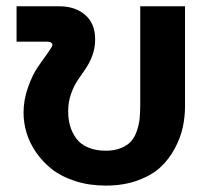

<svg xmlns="http://www.w3.org/2000/svg" viewBox="-20 -575 638 605"><path d="M54.2 -220.2Q54.2 -260.3 68.4 -300Q82.5 -339.8 99.6 -364.5Q116.7 -389.2 130.9 -408.7Q145 -428.2 145 -433.1Q145 -443.8 127 -443.8H32.2V-555.2H167Q216.8 -555.2 248.3 -528.1Q279.8 -501 279.8 -451.2Q279.8 -423.8 271 -400.1Q262.2 -376.5 249.8 -358.6Q237.3 -340.8 224.9 -322.3Q212.4 -303.7 203.6 -278.6Q194.8 -253.4 194.8 -224.1Q194.8 -199.2 200.9 -178.2Q207 -157.2 220 -139.2Q232.9 -121.1 256.8 -110.6Q280.8 -100.1 313 -100.1Q340.8 -100.1 361.1 -108.4Q381.3 -116.7 392.8 -129.4Q404.3 -142.1 411.1 -162.1Q418 -182.1 419.9 -200.7Q421.9 -219.2 421.9 -244.1V-555.2H563V-240.2Q563 -206.5 555.9 -173.8Q548.8 -141.1 530.8 -107.2Q512.7 -73.2 485.4 -47.9Q458 -22.5 413.6 -6.3Q369.1 9.8 313 9.8Q260.7 9.8 217 -4.4Q173.3 -18.6 143.8 -41.7Q114.3 -64.9 93.5 -95.2Q72.8 -125.5 63.5 -157Q54.2 -188.5 54.2 -220.2Z"/></svg>

Font: LT Superior
Style: Bold
Weight: 400
Designer: Daniel Lyons
Foundry: LyonsType
Version: Version 1.000